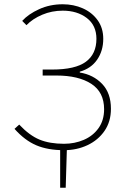

<svg xmlns="http://www.w3.org/2000/svg" viewBox="-20 -692 586 900"><path d="M262 188V0L294 -12L288 188ZM280 12Q204 12 150 -11Q96 -34 48 -88L70 -108Q118 -57 165.5 -37.5Q213 -18 280 -18Q330 -18 373 -36.5Q416 -55 442 -91.5Q468 -128 468 -180Q468 -260 408 -299Q348 -338 244 -338H180V-366H224Q333 -366 382.5 -402.5Q432 -439 432 -510Q432 -573 387 -607.5Q342 -642 274 -642Q223 -642 178 -623Q133 -604 104 -574L84 -594Q113 -626 163.5 -649Q214 -672 274 -672Q325 -672 368 -653Q411 -634 437.5 -597.5Q464 -561 464 -510Q464 -454 435.5 -412.5Q407 -371 354 -356V-352Q417 -342 458.5 -299Q500 -256 500 -182Q500 -122 470 -78.5Q440 -35 390 -11.5Q340 12 280 12Z"/></svg>

Font: Source Sans Variable
Style: Regular
Weight: 200
Designer: Paul D. Hunt
Foundry: Adobe Systems Incorporated
Version: Version 3.006;hotconv 1.0.111;makeotfexe 2.5.65597